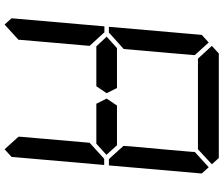

<svg xmlns="http://www.w3.org/2000/svg" viewBox="-90 -950 995 856"><g transform="rotate(90 408.0 -522.5)"><path d="M628 -546 671 -499 620 -453V-454H602H600H471H450H443L420 -500L451 -546H458H479H492ZM144 -500 196 -547V-546H332H373L396 -500L365 -454H208H205H188V-453ZM185 -969 219 -1000H685L713 -969L646 -907H626H490H398H262H242ZM684 -485 689 -489H716L680 -76L646 -45L590 -107V-113L599 -218L617 -424ZM726 -955 754 -924 718 -510H691L686 -514L631 -575L633 -607L649 -782L658 -887V-893ZM131 -515 127 -510H100L136 -924L170 -955L226 -893V-887L217 -782L199 -576ZM90 -45 62 -76 98 -490H125L129 -485L185 -424L167 -218L158 -113V-107Z"/></g></svg>

Font: DSEG14 Classic
Style: Italic
Weight: 400
Italic angle: -5°
Designer: Keshikan(Twitter:@keshinomi_88pro)
Version: Version 0.46